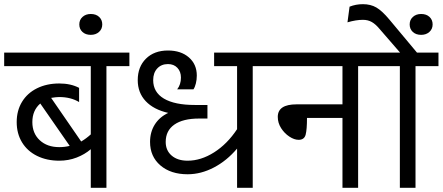

<svg xmlns="http://www.w3.org/2000/svg" viewBox="-30 -900 2121 920"><path d="M590 -583H480V0H405V-185Q376 -160 337 -145Q298 -130 254 -130Q194 -130 147.5 -153Q101 -176 75.5 -218Q50 -260 50 -315Q50 -370 75.5 -412Q101 -454 147.5 -477Q194 -500 254 -500Q309 -500 349 -479V-411Q309 -435 254 -435Q239 -435 215 -431L359 -222Q383 -236 405 -256V-583H-10V-648H590ZM254 -195Q280 -195 304 -201L163 -404Q125 -371 125 -315Q125 -261 160.5 -228Q196 -195 254 -195Z M350 -783Q350 -805 365.5 -819Q381 -833 405 -833Q430 -833 445 -819Q460 -805 460 -783Q460 -761 444.5 -747Q429 -733 405 -733Q380 -733 365 -747Q350 -761 350 -783Z M964 -397V-332H924Q847 -332 805.5 -303Q764 -274 764 -220Q764 -179 792.5 -154.5Q821 -130 869 -130Q933 -130 996 -170Q1059 -210 1106 -281V-583H996V-648H1291V-583H1181V0H1106V-188Q1057 -130 995 -97.5Q933 -65 869 -65Q788 -65 738.5 -107.5Q689 -150 689 -220Q689 -267 711.5 -303Q734 -339 776 -359Q706 -375 668 -415.5Q630 -456 630 -516Q630 -580 669.5 -619Q709 -658 775 -658Q837 -658 875 -625Q913 -592 913 -538Q913 -518 908.5 -500Q904 -482 897 -472H819Q837 -495 837 -528Q837 -557 820 -575Q803 -593 775 -593Q743 -593 723.5 -572Q704 -551 704 -516Q704 -458 755.5 -427.5Q807 -397 904 -397Z M1796 -583H1686V0H1611V-335H1441Q1441 -279 1434.5 -254.5Q1428 -230 1401 -230Q1380 -230 1356.5 -245.5Q1333 -261 1317 -286Q1301 -311 1301 -340Q1301 -400 1391 -400H1611V-583H1271V-648H1796Z M2071 -583H1961V0H1886V-583H1776V-648H1887L1789 -761Q1770 -784 1751.5 -794.5Q1733 -805 1709 -805Q1676 -805 1635 -793L1645 -868Q1675 -880 1709 -880Q1746 -880 1773.5 -864Q1801 -848 1836 -806L1968 -648H2071Z M1933 -783Q1933 -805 1948.5 -819Q1964 -833 1988 -833Q2013 -833 2028 -819Q2043 -805 2043 -783Q2043 -761 2027.5 -747Q2012 -733 1988 -733Q1963 -733 1948 -747Q1933 -761 1933 -783Z"/></svg>

Font: Madhuban Light
Style: Regular
Weight: 300
Designer: jaikishan Patel
Foundry: MagicType
Version: Version 1.000